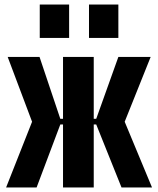

<svg xmlns="http://www.w3.org/2000/svg" viewBox="-20 -830 700 850"><path d="M7 0 122 -291 14 -578H155L247 -304H259V-578H395V-304H406L504 -578H647L532 -291L653 0H518L406 -279H395V0H259V-279H247L142 0ZM374 -662V-810H504V-662ZM156 -662V-810H286V-662Z"/></svg>

Font: Oswald
Style: Bold
Weight: 700
Designer: Vernon Adams
Foundry: Vernon Adams
Version: Version 4.103;gftools[0.9.33.dev8+g029e19f]